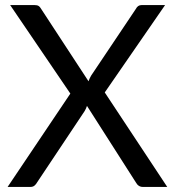

<svg xmlns="http://www.w3.org/2000/svg" viewBox="-20 -736 689 756"><path d="M638.5 0H542Q524.5 0 514.5 -18.5L322.5 -319Q319 -308.5 313.5 -299L126.5 -18.5Q122.5 -11 116.2 -5.5Q110 0 100 0H10L257 -367.5L20 -716H116.5Q126.5 -716 132 -712.5Q137.5 -709 141 -702.5L328.5 -416Q332.5 -427.5 339 -438.5L515 -701Q522.5 -716 537.5 -716H630L392.5 -372Z"/></svg>

Font: Verano Sans
Style: Regular
Weight: 400
Designer: Lukasz Dziedzic with Adam Twardoch and Botio Nikoltchev
Foundry: tyPoland Lukasz Dziedzic
Version: Version 3.001;December 28, 2019;FontCreator 12.0.0.2547 64-b